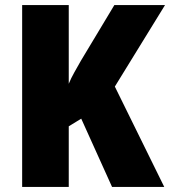

<svg xmlns="http://www.w3.org/2000/svg" viewBox="-20 -734 668 754"><path d="M431 -394 628 -714H429L298 -496Q285 -473 272 -450Q259 -427 250 -405V-714H67V0H250V-238L299 -268L420 0H625Z"/></svg>

Font: Noto Sans UI SemiCondensed Black
Style: Regular
Weight: 900
Width: 4
Designer: Monotype Design Team
Foundry: Monotype Imaging Inc.
Version: 1.001